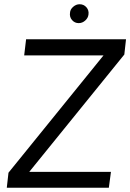

<svg xmlns="http://www.w3.org/2000/svg" viewBox="-20 -885 614 905"><path d="M493 0H12L20 -71L468 -624H94L103 -700H574L566 -628L118 -75H503ZM351 -776Q332 -776 319.5 -790.5Q307 -805 310 -825Q311 -841 325 -853Q339 -865 355 -865Q375 -865 387.5 -850.5Q400 -836 397 -816Q395 -800 381.5 -788Q368 -776 351 -776Z"/></svg>

Font: Kulim Park
Style: Italic
Weight: 400
Italic angle: -8°
Designer: Noponies / Dale Sattler
Foundry: Noponies
Version: Version 1.000; ttfautohint (v1.8.3)